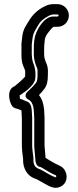

<svg xmlns="http://www.w3.org/2000/svg" viewBox="-20 -744 379 931"><path d="M264 -670C264 -667 261 -664 259 -664H239C192 -664 162 -600 157 -588C149 -568 148 -560 146 -547C144 -536 144 -523 144 -504V-482C144 -451 153 -431 160 -413C163 -406 162 -396 162 -376C162 -357 158 -347 155 -343C139 -322 126 -312 114 -300C112 -298 89 -276 120 -260C131 -254 141 -240 144 -208L146 -171V-36V-34L152 35C153 53 163 65 177 66C179 67 181 68 186 71C213 88 235 100 251 106C255 109 252 115 251 116C247 115 237 112 223 104L205 94C194 88 182 79 164 73C154 69 142 57 142 34V24V20C138 -7 136 -27 136 -36V-172V-173L134 -209C133 -228 126 -248 110 -252C105 -253 92 -261 77 -265C76 -270 75 -278 75 -281C78 -283 80 -284 82 -286C99 -297 148 -330 151 -363C151 -368 152 -373 152 -379C152 -401 151 -415 139 -444C136 -456 134 -469 134 -482V-528L138 -561C143 -590 150 -595 164 -620C176 -642 195 -657 220 -669C230 -673 235 -674 238 -674H259C262 -674 264 -672 264 -670ZM314 -669C314 -700 288 -724 259 -724H238C225 -724 213 -721 200 -715C166 -699 139 -675 121 -644C110 -625 92 -605 88 -567L84 -532V-529V-482C84 -464 85 -442 92 -426C105 -395 102 -405 102 -379V-373C91 -359 58 -331 51 -326C12 -310 25 -259 32 -243C35 -236 40 -222 58 -218C66 -216 69 -215 84 -209V-207L86 -171V-36C86 -21 88 -4 92 26V34C92 73 113 109 147 121C159 125 167 130 181 138L199 148C222 161 243 172 266 164C318 147 310 81 274 62C261 55 243 48 213 29C209 26 207 25 201 22L196 -37V-172V-173L194 -212C191 -241 184 -264 169 -283C176 -290 186 -301 195 -313C208 -330 212 -352 212 -376C212 -391 215 -410 207 -431C199 -452 194 -461 194 -482V-504C194 -521 195 -534 196 -539C199 -558 195 -550 203 -570C206 -576 230 -610 240 -614H259C290 -614 314 -639 314 -669Z"/></svg>

Font: Squarish
Style: Fog
Weight: 400
Foundry: Cannot Into Space Fonts
Version: Version 0.272